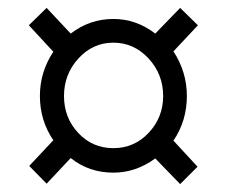

<svg xmlns="http://www.w3.org/2000/svg" viewBox="-20 -596 577 486"><path d="M115 -241 54 -176 98 -131 159 -196Q205 -159 267 -159Q324 -159 373 -195L436 -130L480 -174L419 -240Q453 -290 453 -353Q453 -414 419 -466L481 -532L436 -576L373 -511Q325 -548 267 -548Q207 -548 159 -511L98 -576L53 -532L115 -465Q81 -414 81 -353Q81 -291 115 -241ZM267 -488Q319 -488 356 -448Q393 -408 393 -353Q393 -299 356.5 -260Q320 -221 267 -221Q214 -221 178 -259.5Q142 -298 142 -353Q142 -408 178.5 -448Q215 -488 267 -488Z"/></svg>

Font: Noto Sans Display SemiCondensed
Style: Regular
Weight: 400
Width: 4
Designer: Monotype Design team
Foundry: Monotype Imaging Inc.
Version: 1.000